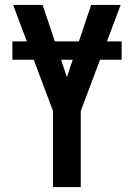

<svg xmlns="http://www.w3.org/2000/svg" viewBox="-20 -755 540 775"><path d="M194 0V-307L33 -735H152L250 -444L348 -735H467L306 -307V0ZM30 -514V-588H471V-514Z"/></svg>

Font: Iosevka Fixed
Style: Bold
Weight: 700
Monospace: yes
Designer: Belleve Invis
Foundry: Belleve Invis
Version: Version 32.3.0